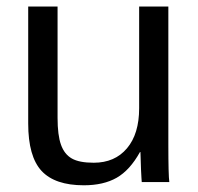

<svg xmlns="http://www.w3.org/2000/svg" viewBox="-20 -548 596 578"><path d="M153.3 -528.3H64.9V-176.3C64.9 -109.9 78.4 -62.3 105.2 -33.4C132.1 -4.6 174.5 9.8 232.4 9.8C271.8 9.8 304.8 2.2 331.3 -12.9C357.8 -28.1 381.2 -53.9 401.4 -90.3H402.8C403.5 -64.6 404.1 -47.1 404.5 -37.8C405 -28.6 405.4 -20.3 405.8 -13.2C406.1 -6 406.4 -1.6 406.7 0H489.7C487.8 -13.7 486.8 -51.3 486.8 -112.8V-528.3H398.9V-222.2C398.9 -170.7 386.7 -130.5 362.3 -101.6C337.9 -72.6 304.5 -58.1 262.2 -58.1C233.2 -58.1 211.3 -62.3 196.3 -70.8C181.3 -79.3 170.4 -93.1 163.6 -112.3C156.7 -131.5 153.3 -158.5 153.3 -193.4Z"/></svg>

Font: Arimo
Style: Regular
Weight: 400
Designer: Steve Matteson
Foundry: Monotype Imaging Inc.
Version: Version 1.32